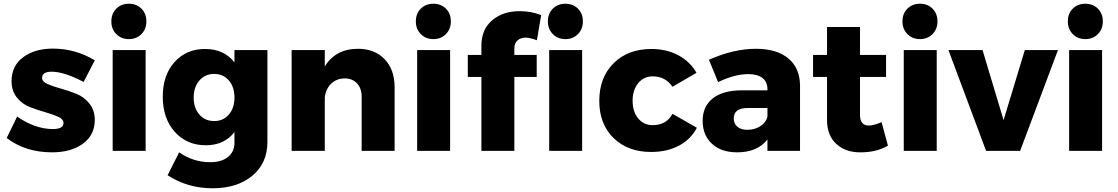

<svg xmlns="http://www.w3.org/2000/svg" viewBox="-20 -810 6006 1031"><path d="M429 -370Q324 -425 257 -425Q206 -425 206 -391Q206 -372 235 -359Q264 -346 306 -334.5Q348 -323 389.5 -306.5Q431 -290 460 -254Q489 -218 489 -166Q489 -85 425.5 -38.5Q362 8 260 8Q116 8 16 -69L72 -184Q169 -117 264 -117Q321 -117 321 -150Q321 -170 292.5 -183Q264 -196 223 -207.5Q182 -219 140.5 -235Q99 -251 70.5 -286.5Q42 -322 42 -374Q42 -456 104 -502.5Q166 -549 264 -549Q385 -549 489 -486Z M766 -695Q766 -654 739.5 -627Q713 -600 672 -600Q631 -600 604.5 -627Q578 -654 578 -695Q578 -737 604.5 -763.5Q631 -790 672 -790Q713 -790 739.5 -763.5Q766 -737 766 -695ZM585 -541H762V0H585Z M1239 -541H1416V-48Q1416 66 1335 133.5Q1254 201 1122 201Q987 201 880 131L942 8Q1018 61 1109 61Q1169 61 1204 33Q1239 5 1239 -43V-101Q1185 -30 1085 -30Q983 -30 918.5 -102Q854 -174 854 -291Q854 -406 917 -476.5Q980 -547 1081 -547Q1183 -547 1239 -475ZM1239 -286Q1239 -343 1209 -378Q1179 -413 1130 -413Q1081 -413 1050.5 -377.5Q1020 -342 1020 -286Q1020 -230 1050.5 -195Q1081 -160 1130 -160Q1179 -160 1209 -195Q1239 -230 1239 -286Z M1903 -548Q1992 -548 2045.5 -492Q2099 -436 2099 -341V0H1922V-290Q1922 -336 1897 -362.5Q1872 -389 1830 -389Q1786 -388 1757.5 -360Q1729 -332 1724 -286V0H1546V-541H1724V-453Q1782 -548 1903 -548Z M2401 -695Q2401 -654 2374.5 -627Q2348 -600 2307 -600Q2266 -600 2239.5 -627Q2213 -654 2213 -695Q2213 -737 2239.5 -763.5Q2266 -790 2307 -790Q2348 -790 2374.5 -763.5Q2401 -737 2401 -695ZM2220 -541H2397V0H2220Z M2922 -695Q2922 -737 2948.5 -763.5Q2975 -790 3016 -790Q3057 -790 3083.5 -763.5Q3110 -737 3110 -695Q3110 -654 3083.5 -627Q3057 -600 3016 -600Q2975 -600 2948.5 -627Q2922 -654 2922 -695ZM2565 -565Q2565 -652 2623.5 -701.5Q2682 -751 2773 -750Q2831 -750 2886 -729L2863 -594Q2823 -608 2803 -608Q2776 -608 2759 -593Q2742 -578 2742 -550V-515H2862V-397H2742V0H2565V-397H2492V-515H2565ZM2929 0V-541H3106V0Z M3591 -344Q3553 -400 3485 -400Q3437 -400 3407 -363.5Q3377 -327 3377 -269Q3377 -210 3407 -174Q3437 -138 3485 -138Q3559 -138 3591 -199L3722 -124Q3690 -62 3626 -28Q3562 6 3476 6Q3351 6 3274.5 -69Q3198 -144 3198 -268Q3198 -394 3275 -470.5Q3352 -547 3478 -547Q3559 -547 3622 -513.5Q3685 -480 3720 -419Z M4039 -548Q4151 -548 4213 -496.5Q4275 -445 4276 -352V0H4101V-61Q4047 8 3938 8Q3852 8 3802.5 -38.5Q3753 -85 3753 -161Q3753 -238 3806.5 -281Q3860 -324 3960 -325H4101V-331Q4101 -370 4074.5 -391Q4048 -412 3998 -412Q3925 -412 3836 -369L3787 -489Q3919 -548 4039 -548ZM3993 -113Q4033 -113 4063 -132.5Q4093 -152 4101 -183V-230H3995Q3920 -230 3920 -174Q3920 -146 3939.5 -129.5Q3959 -113 3993 -113Z M4714 -154 4748 -28Q4687 8 4602 8Q4521 9 4471 -37Q4421 -83 4421 -165V-397H4346V-515H4421V-665H4598V-515H4738V-397H4598V-193Q4598 -164 4610.5 -149.5Q4623 -135 4647 -136Q4671 -136 4714 -154Z M5014 -695Q5014 -654 4987.5 -627Q4961 -600 4920 -600Q4879 -600 4852.5 -627Q4826 -654 4826 -695Q4826 -737 4852.5 -763.5Q4879 -790 4920 -790Q4961 -790 4987.5 -763.5Q5014 -737 5014 -695ZM4833 -541H5010V0H4833Z M5073 -541H5256L5369 -165L5483 -541H5661L5458 0H5275Z M5902 -695Q5902 -654 5875.5 -627Q5849 -600 5808 -600Q5767 -600 5740.5 -627Q5714 -654 5714 -695Q5714 -737 5740.5 -763.5Q5767 -790 5808 -790Q5849 -790 5875.5 -763.5Q5902 -737 5902 -695ZM5721 -541H5898V0H5721Z"/></svg>

Font: Montserrat arm
Style: Bold
Weight: 700
Designer: Julieta Ulanovsky
Foundry: Julieta Ulanovsky
Version: Version 6.000;PS 006.000;hotconv 1.0.88;makeotf.lib2.5.64775